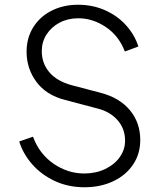

<svg xmlns="http://www.w3.org/2000/svg" viewBox="-20 -777 683 809"><path d="M61 -181 119 -201Q146 -128 206 -87Q266 -46 335 -46Q384 -46 423.5 -65Q463 -84 485 -115.5Q507 -147 507 -184Q507 -235 475 -271Q443 -307 390 -320L254 -356Q175 -376 133.5 -432Q92 -488 92 -559Q92 -617 120 -662Q148 -707 197.5 -732Q247 -757 309 -757Q371 -757 423.5 -733.5Q476 -710 512 -669.5Q548 -629 563 -581L506 -560Q481 -626 426 -663Q371 -700 310 -700Q266 -700 231 -681.5Q196 -663 176 -631.5Q156 -600 156 -562Q156 -510 188 -472.5Q220 -435 282 -418L404 -386Q484 -365 527.5 -312.5Q571 -260 571 -187Q571 -129 541 -84Q511 -39 457.5 -13.5Q404 12 336 12Q267 12 210.5 -14.5Q154 -41 115.5 -85Q77 -129 61 -181Z"/></svg>

Font: Eudoxus Sans Light
Style: Regular
Weight: 300
Designer: Stijn de Vries
Foundry: tokotype
Version: Version 2.005